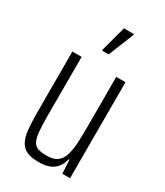

<svg xmlns="http://www.w3.org/2000/svg" viewBox="-183 -798 760 883"><g transform="rotate(30 197.0 -356.5)"><path d="M173 8Q134 8 110.5 -2.5Q87 -13 74.5 -36Q62 -59 58 -96Q54 -133 54 -187V-510H103V-200Q103 -147 106 -114Q109 -81 118.5 -64Q128 -47 145.5 -41.5Q163 -36 191 -36Q227 -36 246.5 -51Q266 -66 274.5 -94Q283 -122 285 -161Q287 -200 287 -247V-510H336V0H295L291 -72H287Q281 -48 268 -30Q255 -12 232 -2Q209 8 173 8ZM170 -582V-587L206 -721H259V-716L205 -582Z"/></g></svg>

Font: Saira ExtraCondensed Light
Style: Regular
Weight: 300
Width: 2
Designer: Hector Gatti with collaboration of the Omnibus-Type team
Foundry: Omnibus-Type
Version: Version 1.101